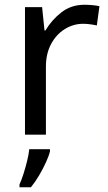

<svg xmlns="http://www.w3.org/2000/svg" viewBox="-20 -566 453 807"><path d="M335 -546Q350 -546 367.5 -544.5Q385 -543 398 -540L387 -459Q374 -462 358.5 -464Q343 -466 329 -466Q288 -466 252 -443.5Q216 -421 194.5 -380.5Q173 -340 173 -286V0H85V-536H157L167 -438H171Q197 -482 238 -514Q279 -546 335 -546ZM190 70Q186 88 173.5 115.5Q161 143 144.5 171Q128 199 110 221H62V209Q70 192 78.5 165.5Q87 139 94 110.5Q101 82 103 61H190Z"/></svg>

Font: Noto Sans Imperial Aramaic
Style: Regular
Weight: 400
Designer: Monotype Design Team
Foundry: Monotype Imaging Inc.
Version: Version 2.001; ttfautohint (v1.8.4.7-5d5b)